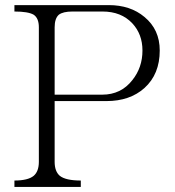

<svg xmlns="http://www.w3.org/2000/svg" viewBox="-20 -739 694 760"><path d="M37.1 1H299.8V-24.4Q240.2 -24.4 216.8 -43Q196.3 -60.5 196.3 -98.6V-338.9H401.4Q494.1 -338.9 551.8 -390.6Q612.3 -445.3 612.3 -539.1Q612.3 -622.1 551.8 -671.9Q496.1 -718.8 410.2 -718.8H37.1V-693.4Q91.8 -693.4 113.3 -680.7Q133.8 -667 133.8 -630.9V-98.6Q133.8 -60.5 113.3 -43Q90.8 -24.4 37.1 -24.4ZM196.3 -364.3V-630.9Q196.3 -666 212.9 -680.7Q229.5 -693.4 266.6 -693.4H385.7Q460 -693.4 503.9 -646.5Q543.9 -603.5 543.9 -539.1Q543.9 -471.7 503.9 -421.9Q459 -364.3 384.8 -364.3Z"/></svg>

Font: Batang
Style: Regular
Weight: 400
Version: Version 2.21